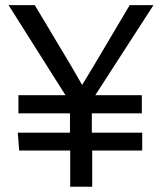

<svg xmlns="http://www.w3.org/2000/svg" viewBox="-20 -713 621 733"><path d="M332 -138.2V0H248V-138.2H53.2L47.9 -206.5H247.1V-280.3H50.3V-349.6H230L12.7 -693.4H112.8L253.9 -457.5L293.5 -388.7L335 -457L475.1 -693.4H565.9L343.8 -349.6H521.5V-280.3H330.6V-206.5H522.9V-138.2Z"/></svg>

Font: RGR Online_21
Style: Regular
Weight: 400
Italic angle: -12°
Designer: vernon adams
Foundry: vernon adams
Version: Version 1.000